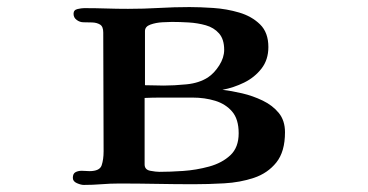

<svg xmlns="http://www.w3.org/2000/svg" viewBox="-20 -525 1040 543"><path d="M655 -148Q655 -188 636.5 -209.5Q618 -231 588.5 -240Q559 -249 525 -249H477Q455 -249 433 -249Q411 -249 389 -248V-60Q389 -45 405 -42Q421 -39 431 -39Q460 -39 497.5 -41.5Q535 -44 571.5 -54Q608 -64 631.5 -86Q655 -108 655 -148ZM614 -384Q614 -414 599.5 -430.5Q585 -447 562 -453.5Q539 -460 513.5 -461.5Q488 -463 466 -463Q457 -463 439 -462Q421 -461 405.5 -455.5Q390 -450 390 -437V-284Q404 -284 417 -283.5Q430 -283 443 -283Q472 -283 507.5 -286.5Q543 -290 568 -306Q586 -318 600 -340Q614 -362 614 -384ZM786 -151Q786 -96 761.5 -65.5Q737 -35 698 -22Q659 -9 614 -6.5Q569 -4 528 -4Q476 -4 423 -5Q370 -6 317 -6Q292 -6 267 -4Q242 -2 217 -2Q209 -2 197.5 -7Q186 -12 186 -22Q186 -34 193.5 -38Q201 -42 211 -42Q217 -42 222.5 -41.5Q228 -41 233 -41Q262 -41 267.5 -57.5Q273 -74 273 -97Q273 -181 272.5 -265Q272 -349 272 -433Q272 -450 263 -455.5Q254 -461 241 -461.5Q228 -462 216 -462Q206 -462 197 -468.5Q188 -475 188 -486Q188 -497 199.5 -499.5Q211 -502 218 -502Q250 -502 280.5 -501Q311 -500 342 -500Q386 -500 429.5 -502.5Q473 -505 516 -505Q545 -505 583 -502.5Q621 -500 656.5 -489.5Q692 -479 715.5 -456Q739 -433 739 -392Q739 -356 719.5 -331Q700 -306 670.5 -291.5Q641 -277 609 -271Q635 -268 665 -261Q695 -254 723 -240.5Q751 -227 768.5 -205.5Q786 -184 786 -151Z"/></svg>

Font: Kaisei Tokumin
Style: Bold
Weight: 700
Designer: Font-Kai, 金井和夫
Foundry: KAZUO KANAI
Version: Version 5.003